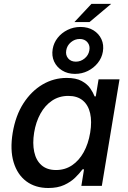

<svg xmlns="http://www.w3.org/2000/svg" viewBox="-20 -944 652 975"><path d="M225.6 10.7Q159.2 10.7 113.5 -23.4Q67.9 -57.6 49.1 -120.4Q30.3 -183.1 44.4 -269.5Q59.1 -357.4 99.1 -419.4Q139.2 -481.4 196 -514.9Q252.9 -548.3 318.8 -548.3Q366.2 -548.3 394.8 -532.7Q423.3 -517.1 438.2 -495.4Q453.1 -473.6 460.4 -454.6H466.3L480.5 -541H586.9L497.1 0H393.1L406.7 -84H398.9Q384.3 -64 361.8 -42Q339.4 -20 305.9 -4.6Q272.5 10.7 225.6 10.7ZM264.6 -80.6Q310.1 -80.6 345.7 -104.5Q381.3 -128.4 405 -171.1Q428.7 -213.9 438 -270.5Q447.3 -327.1 437.7 -368.9Q428.2 -410.6 400.4 -433.8Q372.6 -457 327.1 -457Q280.3 -457 244.4 -432.9Q208.5 -408.7 185.3 -366.7Q162.1 -324.7 153.3 -270.5Q144.5 -215.8 153.8 -172.6Q163.1 -129.4 190.9 -105Q218.8 -80.6 264.6 -80.6ZM357.9 -832 444.3 -924.3H544.4L434.6 -832ZM360.8 -568.8Q323.2 -568.8 295.4 -586.2Q267.6 -603.5 254.6 -632.1Q241.7 -660.6 247.6 -695.3Q252.9 -726.6 272.9 -752Q293 -777.3 323.2 -792.2Q353.5 -807.1 388.7 -807.1Q426.8 -807.1 454.3 -790.3Q481.9 -773.4 495.1 -744.9Q508.3 -716.3 502.4 -681.6Q497.1 -649.9 476.6 -624.3Q456.1 -598.6 426 -583.7Q396 -568.8 360.8 -568.8ZM365.2 -630.9Q389.6 -630.9 409.4 -647Q429.2 -663.1 433.6 -687.5Q438.5 -711.9 424.3 -729Q410.2 -746.1 384.8 -746.1Q359.9 -746.1 340.1 -729.5Q320.3 -712.9 316.4 -688.5Q312 -664.6 325.9 -647.7Q339.8 -630.9 365.2 -630.9Z"/></svg>

Font: Inter 17pt Medium
Style: Italic
Weight: 500
Italic angle: -9.3988°
Version: Version 4.001;git-66647c0bb